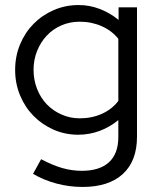

<svg xmlns="http://www.w3.org/2000/svg" viewBox="-20 -530 626 761"><path d="M290 4Q238 4 192.5 -16Q147 -36 113 -70.5Q79 -105 59.5 -152Q40 -199 40 -253Q40 -307 59.5 -354Q79 -401 113 -435.5Q147 -470 193 -490Q239 -510 292 -510Q335 -510 375.5 -494.5Q416 -479 450 -451V-501H523V12Q523 108 467 159.5Q411 211 307 211Q255 211 204 197.5Q153 184 111 159L143 101Q188 125 226.5 136Q265 147 304 147Q375 147 412 113Q449 79 449 13V-54Q415 -26 374.5 -11Q334 4 290 4ZM113 -253Q113 -213 127 -177.5Q141 -142 165.5 -116.5Q190 -91 224 -76Q258 -61 296 -61Q344 -61 384 -79Q424 -97 449 -130V-376Q424 -408 383.5 -426Q343 -444 296 -444Q257 -444 223.5 -429.5Q190 -415 165.5 -389Q141 -363 127 -328Q113 -293 113 -253Z"/></svg>

Font: Red Hat Display
Style: Regular
Weight: 400
Designer: Pentagram / MCKL
Foundry: Pentagram / MCKL
Version: Version 1.003; Red Hat Display